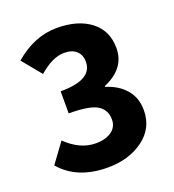

<svg xmlns="http://www.w3.org/2000/svg" viewBox="-122 -743 773 851"><g transform="rotate(-20 264.0 -317.5)"><path d="M243 12Q99 12 22 -78L90 -171Q156 -107 229 -107Q276 -107 304 -127Q332 -147 332 -182Q332 -228 295.5 -250.5Q259 -273 161 -273V-377Q311 -377 311 -462Q311 -495 290.5 -513.5Q270 -532 233 -532Q178 -532 114 -476L40 -566Q134 -647 240 -647Q340 -647 399.5 -601Q459 -555 459 -473Q459 -377 353 -332V-328Q410 -311 444.5 -271.5Q479 -232 479 -173Q479 -88 411 -38Q343 12 243 12Z"/></g></svg>

Font: Toshiba Sans
Style: Bold
Weight: 700
Designer: Paul D. Hunt
Foundry: Toshiba Corporation
Version: Version 2.020;PS 2.0;hotconv 1.0.86;makeotf.lib2.5.63406